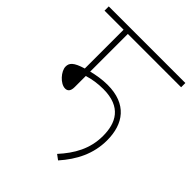

<svg xmlns="http://www.w3.org/2000/svg" viewBox="-181 -724 833 833"><g transform="rotate(45 235.0 -308.0)"><path d="M143 -596H470V-622H0V-596H117V-358C64 -342 52 -327 52 -305C52 -277 88 -236 118 -236C132 -236 143 -244 143 -270V-338C171 -347 203 -352 237 -352C348 -352 380 -286 380 -207C380 -128 345 -67 294 -11L317 6C371 -55 406 -123 406 -206C406 -307 355 -378 237 -378C204 -378 170 -372 143 -365Z"/></g></svg>

Font: Noto Sans Devanagari SemiCondensed Thin
Style: Regular
Weight: 100
Width: 4
Designer: Jelle Bosma - Monotype Design Team
Foundry: Monotype Imaging Inc.
Version: Version 2.004